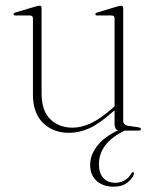

<svg xmlns="http://www.w3.org/2000/svg" viewBox="-20 -468 546 688"><path d="M98 -129.5V-402Q98 -412.5 87 -412.5H36.5Q28.5 -412.5 28.5 -417Q28.5 -421 36.5 -423.5L105 -444Q115.5 -447.5 121 -447.5Q129 -447.5 129 -438.5V-134Q129 -71 160.2 -40.8Q191.5 -10.5 240.5 -10.5Q271 -10.5 304.8 -26Q338.5 -41.5 378.5 -76.5L390.5 -87V-402Q390.5 -412.5 380 -412.5H329.5Q321.5 -412.5 321.5 -417Q321.5 -421 329.5 -423.5L397.5 -444Q408 -447.5 413.5 -447.5Q421.5 -447.5 421.5 -438.5V-34.5Q421.5 -19.5 440.5 -17L475 -12Q485 -10.5 485 -5Q485 0 476.5 0H426.5Q334.5 44.5 334.5 121Q334.5 152.5 350.2 169.8Q366 187 393 187Q411 187 427 177.8Q443 168.5 450.5 153.5Q453 148.5 456.5 149Q461.5 149.5 460 155.5Q455.5 171.5 436.5 186.2Q417.5 201 388 201Q349 201 326 180Q303 159 303 123Q303 87.5 328.2 55Q353.5 22.5 402.5 -1Q390.5 -4 390.5 -25.5V-72.5L385.5 -68.5Q336 -24.5 299.8 -8.2Q263.5 8 227.5 8Q170.5 8 134.2 -27.5Q98 -63 98 -129.5Z"/></svg>

Font: Fraunces 72pt S000 Thin
Style: Regular
Weight: 100
Version: Version 1.000; ttfautohint (v1.8.3)